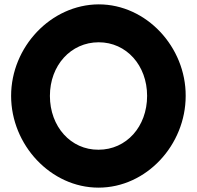

<svg xmlns="http://www.w3.org/2000/svg" viewBox="-20 -852 904 881"><path d="M31 -412C31 -187 213 9 432 9C652 9 832 -187 832 -412C833 -636 652 -832 433 -832C214 -831 31 -637 31 -412ZM209 -412C209 -552 305 -658 433 -658C560 -658 655 -552 655 -412C655 -271 560 -165 432 -165C305 -164 209 -271 209 -412Z"/></svg>

Font: Rabbid Highway Sign IV
Style: Bd
Weight: 400
Foundry: Cannot Into Space Fonts
Version: Version 0.277